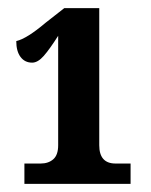

<svg xmlns="http://www.w3.org/2000/svg" viewBox="-20 -839 370 472"><path d="M40 -437H80Q99 -437 111 -447.5Q123 -458 123 -482V-751Q102 -718 87.5 -701.5Q73 -685 59 -685Q41 -685 30.5 -699Q20 -713 20 -738Q46 -744 92 -783L138 -819H224V-482Q224 -437 264 -437H301V-387H40Z"/></svg>

Font: Noto Serif CondExtraBold
Style: Regular
Weight: 800
Width: 3
Designer: Monotype Design Team
Foundry: Monotype Imaging Inc.
Version: Version 1.001